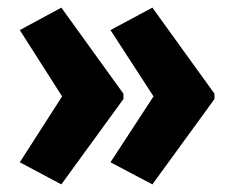

<svg xmlns="http://www.w3.org/2000/svg" viewBox="-20 -530 611 504"><path d="M543 -270 380 -46 270 -104 383 -277 270 -451 380 -510 543 -284ZM304 -270 141 -46 32 -104 143 -277 32 -451 141 -510 304 -284Z"/></svg>

Font: Noto Sans Arabic Condensed Extra
Style: Regular
Weight: 800
Width: 3
Designer: Nadine Chahine - Monotype Design Team
Foundry: Monotype Imaging Inc.
Version: Version 1.902